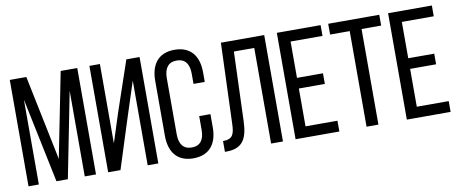

<svg xmlns="http://www.w3.org/2000/svg" viewBox="-64 -972 2975 1244"><g transform="rotate(-10 1424.0 -350.0)"><path d="M409 -563V0H483V-700H374L263 -141L148 -700H39V0H107V-558L223 -1H298Z M823 -557V0H893V-700H806L694 -371L632 -178V-700H563V0H644L747 -323Z M1123 -707C1016 -707 966 -637 966 -531V-169C966 -63 1016 7 1123 7C1231 7 1281 -63 1281 -169V-256H1207V-165C1207 -102 1182 -64 1125 -64C1069 -64 1043 -102 1043 -165V-535C1043 -598 1069 -636 1125 -636C1182 -636 1207 -598 1207 -535V-468H1281V-531C1281 -637 1231 -707 1123 -707Z M1635 -629V0H1713V-700H1428L1409 -170C1407 -103 1396 -70 1331 -70V1H1344C1451 0 1481 -63 1485 -174L1501 -629Z M1874 -390V-629H2084V-700H1796V0H2084V-71H1874V-320H2045V-390Z M2341 0V-629H2470V-700H2134V-629H2263V0Z M2606 -390V-629H2816V-700H2528V0H2816V-71H2606V-320H2777V-390Z"/></g></svg>

Font: VL Bebas Neue Regular
Style: Regular
Weight: 400
Designer: Ryoichi Tsunekawa
Foundry: Ryoichi Tsunekawa
Version: Version 001.003